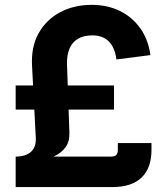

<svg xmlns="http://www.w3.org/2000/svg" viewBox="-20 -758 674 778"><path d="M43.5 -100.1V-123.5Q84 -123.5 105.5 -142.8Q127 -162.1 125 -200.2L109.9 -490.2Q105.5 -567.4 136.2 -622.8Q167 -678.2 223.4 -708.3Q279.8 -738.3 352.1 -738.3Q415.5 -738.3 466.1 -713.4Q516.6 -688.5 548.8 -642.8Q581.1 -597.2 589.4 -534.7L451.7 -517.1Q445.8 -564.9 421.1 -589.8Q396.5 -614.7 354.5 -614.7Q318.8 -614.7 295.7 -600.8Q272.5 -586.9 261.5 -560.5Q250.5 -534.2 251.5 -497.6L261.2 -221.7Q262.7 -184.6 245.6 -161.4Q228.5 -138.2 201.2 -125.5Q173.8 -112.8 143.1 -107.4Q112.3 -102.1 85.7 -101.1Q59.1 -100.1 43.5 -100.1ZM43.5 0V-123.5H430.7Q444.8 -123.5 451.2 -130.1Q457.5 -136.7 457.5 -150.4V-178.2H593.8V-150.9Q593.8 -77.1 553.7 -38.6Q513.7 0 435.5 0ZM43.5 -314V-411.6H441.9V-314Z"/></svg>

Font: Inter 17pt
Style: Bold
Weight: 700
Version: Version 4.001;git-66647c0bb